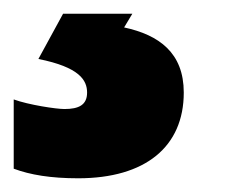

<svg xmlns="http://www.w3.org/2000/svg" viewBox="-128 -20 335 280"><path d="M-14 240C84 240 140 194 140 115C140 57 104 31 53 20L65 0H-36L-72 66C-12 78 -1 97 -1 115C-1 133 -13 139 -34 139C-46 139 -86 133 -108 125V226C-84 235 -54 240 -14 240Z"/></svg>

Font: Noto Sans UI Black
Style: Italic
Weight: 900
Italic angle: -372°
Designer: Monotype Design Team
Foundry: Monotype Imaging Inc.
Version: Version 1.901